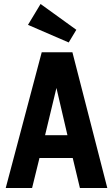

<svg xmlns="http://www.w3.org/2000/svg" viewBox="-20 -952 564 973"><path d="M9 0.8H142.6L180 -151.2H348.6L385 0.8H523.8L347 -687H191.4ZM208.4 -266.8 266 -506.2 321.8 -266.8ZM366.8 -801 185.6 -931.8 121.8 -826 328.2 -736.8Z"/></svg>

Font: Secuela Light
Style: Regular
Weight: 300
Designer: Fernando Haro
Foundry: deFharo
Version: Version 1.708